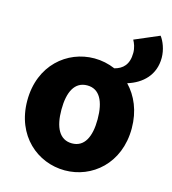

<svg xmlns="http://www.w3.org/2000/svg" viewBox="-117 -879 885 989"><g transform="rotate(15 326.0 -385.0)"><path d="M319 -130C252 -130 222 -190 222 -284C222 -379 252 -439 319 -439C385 -439 415 -379 415 -284C415 -190 385 -130 319 -130ZM486 -728C495 -712 504 -689 504 -662C504 -599 473 -571 430 -560C395 -575 357 -583 319 -583C174 -583 40 -473 40 -284C40 -96 174 14 319 14C463 14 597 -96 597 -284C597 -377 564 -451 514 -503C592 -527 652 -583 652 -675C652 -718 635 -761 617 -784Z"/></g></svg>

Font: Noto Sans CJK KR Black
Style: Regular
Weight: 900
Designer: Ryoko NISHIZUKA (kana & ideographs); Paul D. Hunt (Latin, Greek & Cyrillic); Wenlong ZHANG (bopomofo); Sandoll Communica
Foundry: Adobe Systems Incorporated
Version: Version 1.004;PS 1.004;hotconv 1.0.82;makeotf.lib2.5.63406